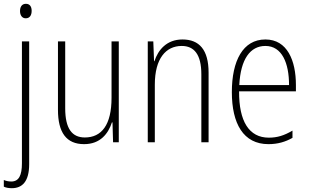

<svg xmlns="http://www.w3.org/2000/svg" viewBox="-38 -839 1621 1007"><path d="M67 -781C67 -760 77 -743 97 -743C118 -743 128 -759 128 -782C128 -802 120 -819 98 -819C76 -819 67 -802 67 -781ZM24 148C78 148 115 114 115 22V-622H77V17C77 81 61 113 21 113C7 113 -7 110 -18 105V140C-8 145 6 148 24 148Z M585 -622H547V-326C547 -184 495 -118 407 -118C340 -118 304 -164 304 -271V-622H266V-263C266 -144 310 -83 403 -83C489 -83 530 -139 549 -197H552L555 -93H585Z M919 -632C836 -632 791 -577 772 -518H770L766 -622H737V-93H774V-395C774 -532 832 -598 915 -598C980 -598 1018 -554 1018 -449V-93H1056V-458C1056 -578 1007 -632 919 -632Z M1354 -632C1236 -632 1178 -520 1178 -356C1178 -191 1238 -83 1370 -83C1419 -83 1459 -95 1496 -116V-154C1452 -128 1416 -117 1372 -117C1268 -117 1215 -203 1216 -360H1514V-393C1514 -521 1469 -632 1354 -632ZM1354 -598C1441 -598 1478 -508 1478 -393H1217C1224 -530 1275 -598 1354 -598Z"/></svg>

Font: Noto Sans Telugu UI Condensed ExtraLight
Style: Regular
Weight: 200
Width: 3
Designer: Jelle Bosma - Monotype Design Team
Foundry: Monotype Imaging Inc.
Version: Version 2.005